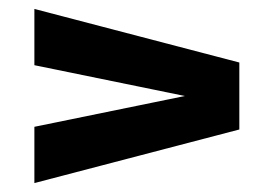

<svg xmlns="http://www.w3.org/2000/svg" viewBox="-20 -547 600 430"><path d="M57 -137V-263L394 -332L57 -401V-527L516 -407V-257Z"/></svg>

Font: Special Gothic Extended Bold
Style: Regular
Weight: 700
Width: 7
Designer: Alistair McCready
Foundry: Monolith
Version: Version 1.000; ttfautohint (v1.8.4.7-5d5b)